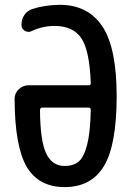

<svg xmlns="http://www.w3.org/2000/svg" viewBox="-20 -760 540 790"><path d="M154.3 -317.4Q145.5 -317.4 144.5 -307.6Q145.5 -178.7 170.4 -127.9Q195.3 -77.1 245.1 -77.1Q282.2 -77.1 303.7 -95.2Q325.2 -113.3 338.4 -164.1Q351.6 -214.8 353.5 -307.6Q353.5 -316.4 345.7 -317.4ZM246.1 9.8Q139.6 9.8 90.3 -73.2Q41 -156.2 40 -352.5Q40 -377 57.6 -393.1Q75.2 -409.2 98.6 -409.2H345.7Q353.5 -409.2 353.5 -418Q348.6 -552.7 314.5 -603Q280.3 -653.3 204.1 -653.3Q155.3 -653.3 109.4 -631.8Q95.7 -625 82 -633.3Q68.4 -641.6 68.4 -658.2Q68.4 -680.7 80.1 -698.2Q91.8 -715.8 112.3 -722.7Q163.1 -739.3 225.6 -740.2Q341.8 -740.2 400.9 -651.9Q460 -563.5 460 -365.2Q460 -163.1 407.7 -76.7Q355.5 9.8 246.1 9.8Z"/></svg>

Font: Rounded Mgen+ 1mn medium
Style: Regular
Weight: 500
Designer: [Source Han Sans]
Ryoko NISHIZUKA  (kana & ideographs); Paul D. Hunt (Latin, Greek & Cyrillic); Wenlong ZHANG  (bopomofo
Version: Version 1.059.20150602